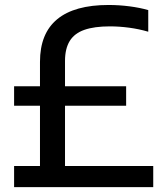

<svg xmlns="http://www.w3.org/2000/svg" viewBox="-20 -770 685 790"><path d="M144.5 -34V-515.5Q144.5 -632.5 215.5 -691Q286.5 -749.5 426.5 -749.5Q470 -749.5 512.5 -744Q555 -738.5 590 -728.5V-639.5Q552.5 -650.5 511.8 -656Q471 -661.5 432 -661.5Q368 -661.5 327.2 -647.2Q286.5 -633 267 -601.5Q247.5 -570 247.5 -519V-34ZM38 0V-87H610.5V0ZM38 -335V-415H499V-335Z"/></svg>

Font: Encode Sans Condensed Thin Medium
Style: Regular
Weight: 500
Version: Version 3.002